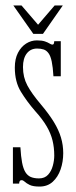

<svg xmlns="http://www.w3.org/2000/svg" viewBox="-20 -675 280 706"><path d="M125.5 11Q101.5 11 89.2 5Q77 -1 71 -6.8Q65 -12.5 59.5 -12.5Q54.5 -12.5 52.5 -9Q50.5 -5.5 50.5 0H27.5V-133.5H55Q57 -99.5 61.2 -77.2Q65.5 -55 73.2 -42.2Q81 -29.5 93.2 -24.2Q105.5 -19 123.5 -19Q144.5 -19 156.8 -32.5Q169 -46 174.2 -65.5Q179.5 -85 179.5 -103Q179.5 -132.5 173.2 -158.2Q167 -184 151.8 -210.2Q136.5 -236.5 109 -267Q79 -301.5 56.8 -337.8Q34.5 -374 34.5 -426.5Q34.5 -458.5 46 -480.8Q57.5 -503 76 -514.8Q94.5 -526.5 115.5 -526.5Q134 -526.5 145 -522.8Q156 -519 162.2 -515Q168.5 -511 172.5 -511Q176.5 -511 177.8 -514.2Q179 -517.5 179.5 -523.5H203.5V-394.5H176.5Q174.5 -428.5 170.2 -448.8Q166 -469 158.5 -479.2Q151 -489.5 140.8 -493Q130.5 -496.5 116.5 -496.5Q92.5 -496.5 78.5 -478.5Q64.5 -460.5 64.5 -428.5Q64.5 -391 80.5 -361Q96.5 -331 130 -291.5Q159.5 -256.5 177.8 -226.8Q196 -197 204.2 -169.2Q212.5 -141.5 212.5 -112Q212.5 -80 202.8 -52Q193 -24 173.8 -6.5Q154.5 11 125.5 11ZM102.5 -550.5 29 -655H59L120 -584L181 -655H211L138 -550.5Z"/></svg>

Font: Imbue Thin 10pt Thin
Style: Regular
Weight: 250
Version: Version 1.102